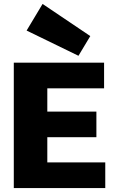

<svg xmlns="http://www.w3.org/2000/svg" viewBox="-20 -954 594 974"><path d="M50 0V-636H508V-506H220V-388H469V-258H220V-130H514V0ZM378 -671 115 -799 196 -934 438 -771Z"/></svg>

Font: Braah One
Style: Regular
Weight: 400
Designer: Ashish Kumar
Foundry: Ashish Kumar
Version: Version 1.001; ttfautohint (v1.8.4.7-5d5b);gftools[0.9.29]